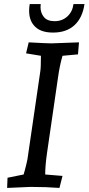

<svg xmlns="http://www.w3.org/2000/svg" viewBox="-20 -918 435 943"><path d="M368 -710 363 -651 287 -644Q273 -596 265 -538L211 -167Q202 -104 202 -61L287 -54L272 5Q208 0 129 0L15 5L17 -45L96 -61Q97 -65 102 -82Q113 -124 115 -137L178 -568Q181 -585 181 -644L108 -656L121 -710Q212 -705 232 -705ZM146 -794Q123 -821 123 -866Q123 -881 126 -898H180Q179 -890 179 -883Q179 -855 195.5 -834.5Q212 -814 248.5 -814Q285 -814 310.5 -837Q336 -860 341 -898H395Q385 -830 345.5 -794Q306 -758 240.5 -758Q175 -758 146 -794Z"/></svg>

Font: Andada
Style: Italic
Weight: 400
Italic angle: -8.29999°
Designer: Carolina Giovagnoli
Foundry: Carolina Giovagnoli
Version: Version 1.003